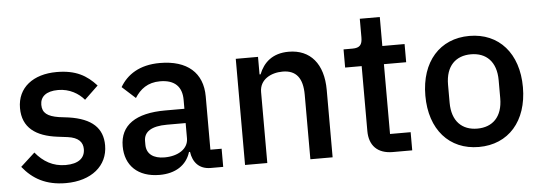

<svg xmlns="http://www.w3.org/2000/svg" viewBox="-46 -793 2640 937"><g transform="rotate(-5 1274.0 -325.0)"><path d="M243 12C368 12 449 -55 449 -155C449 -239 398 -289 284 -306L236 -312C181 -321 156 -339 156 -379C156 -418 184 -444 244 -444C300 -444 344 -417 371 -385L438 -449C391 -501 338 -532 244 -532C130 -532 51 -473 51 -372C51 -276 116 -230 222 -217L270 -211C324 -204 344 -179 344 -146C344 -102 312 -76 249 -76C187 -76 140 -104 102 -150L32 -86C81 -25 145 12 243 12Z M1014 0V-89H959V-350C959 -466 884 -532 750 -532C649 -532 588 -489 554 -431L619 -372C645 -413 682 -443 743 -443C816 -443 850 -406 850 -343V-299H756C611 -299 534 -246 534 -143C534 -49 595 12 702 12C778 12 834 -22 854 -87H859C866 -36 896 0 953 0ZM733 -71C679 -71 645 -95 645 -141V-159C645 -204 682 -229 758 -229H850V-154C850 -103 800 -71 733 -71Z M1230 0V-348C1230 -409 1286 -438 1343 -438C1410 -438 1441 -397 1441 -316V0H1550V-330C1550 -458 1487 -532 1381 -532C1301 -532 1257 -490 1235 -434H1230V-520H1121V0Z M1940 0V-89H1839V-431H1948V-520H1839V-662H1741V-571C1741 -535 1729 -520 1693 -520H1649V-431H1730V-113C1730 -42 1770 0 1845 0Z M2266 12C2411 12 2505 -94 2505 -260C2505 -426 2411 -532 2266 -532C2121 -532 2027 -426 2027 -260C2027 -94 2121 12 2266 12ZM2266 -78C2192 -78 2142 -124 2142 -216V-304C2142 -396 2192 -442 2266 -442C2340 -442 2390 -396 2390 -304V-216C2390 -124 2340 -78 2266 -78Z"/></g></svg>

Font: IBM Plex Thai Looped Medium
Style: Regular
Weight: 500
Designer: Mike Abbink, Paul van der Laan, Pieter van Rosmalen, Ben Mitchell, Mark Frömberg
Foundry: Bold Monday
Version: Version 1.0